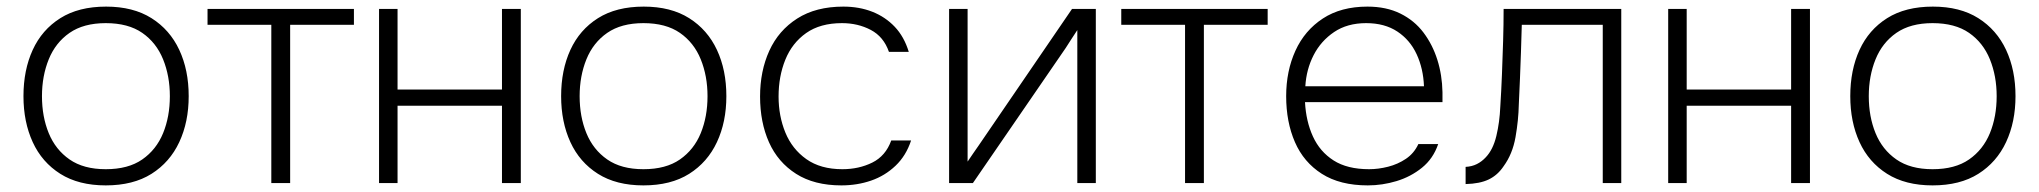

<svg xmlns="http://www.w3.org/2000/svg" viewBox="-20 -554 6170 581"><path d="M300 7Q218 7 162.5 -28Q107 -63 79 -124Q51 -185 51 -263Q51 -342 79 -403Q107 -464 162.5 -499Q218 -534 301 -534Q383 -534 438.5 -499Q494 -464 522.5 -403Q551 -342 551 -263Q551 -185 522.5 -124Q494 -63 438.5 -28Q383 7 300 7ZM300 -42Q368 -42 410.5 -71.5Q453 -101 473.5 -151Q494 -201 494 -263Q494 -324 473.5 -374.5Q453 -425 410.5 -454.5Q368 -484 300 -484Q233 -484 190.5 -454.5Q148 -425 127.5 -374.5Q107 -324 107 -263Q107 -201 127.5 -151Q148 -101 190.5 -71.5Q233 -42 300 -42Z M801 0V-479H608V-527H1051V-479H858V0Z M1127 0V-527H1183V-283H1499V-527H1556V0H1499V-234H1183V0Z M1927 7Q1845 7 1789.5 -28Q1734 -63 1706 -124Q1678 -185 1678 -263Q1678 -342 1706 -403Q1734 -464 1789.5 -499Q1845 -534 1928 -534Q2010 -534 2065.5 -499Q2121 -464 2149.5 -403Q2178 -342 2178 -263Q2178 -185 2149.5 -124Q2121 -63 2065.5 -28Q2010 7 1927 7ZM1927 -42Q1995 -42 2037.5 -71.5Q2080 -101 2100.5 -151Q2121 -201 2121 -263Q2121 -324 2100.5 -374.5Q2080 -425 2037.5 -454.5Q1995 -484 1927 -484Q1860 -484 1817.5 -454.5Q1775 -425 1754.5 -374.5Q1734 -324 1734 -263Q1734 -201 1754.5 -151Q1775 -101 1817.5 -71.5Q1860 -42 1927 -42Z M2526 7Q2444 7 2389 -28Q2334 -63 2307 -123.5Q2280 -184 2280 -262Q2280 -339 2308 -400.5Q2336 -462 2392.5 -498Q2449 -534 2532 -534Q2580 -534 2619.5 -518.5Q2659 -503 2687.5 -473Q2716 -443 2730 -397H2670Q2654 -443 2615 -463.5Q2576 -484 2528 -484Q2462 -484 2419.5 -454Q2377 -424 2356.5 -373.5Q2336 -323 2336 -262Q2336 -203 2356.5 -153Q2377 -103 2420 -72.5Q2463 -42 2529 -42Q2579 -42 2619.5 -62Q2660 -82 2677 -129H2737Q2722 -83 2690 -52.5Q2658 -22 2616 -7.5Q2574 7 2526 7Z M2852 0V-527H2908V-65Q2916 -77 2925 -90Q2934 -103 2941 -113L3224 -527H3296V0H3240V-463Q3231 -449 3222 -435.5Q3213 -422 3205 -409L2924 0Z M3566 0V-479H3373V-527H3816V-479H3623V0Z M4119 7Q4035 7 3980 -28Q3925 -63 3898.5 -124Q3872 -185 3872 -263Q3872 -339 3900 -400.5Q3928 -462 3983 -498Q4038 -534 4118 -534Q4175 -534 4217.5 -513Q4260 -492 4287.5 -455.5Q4315 -419 4329.5 -373Q4344 -327 4345 -275Q4345 -268 4345 -260.5Q4345 -253 4345 -245H3929Q3932 -187 3953 -141Q3974 -95 4015.5 -68.5Q4057 -42 4123 -42Q4151 -42 4180.5 -49.5Q4210 -57 4234.5 -73.5Q4259 -90 4272 -118H4332Q4317 -74 4283 -46.5Q4249 -19 4206 -6Q4163 7 4119 7ZM3930 -293H4289Q4287 -346 4267 -389.5Q4247 -433 4208.5 -458.5Q4170 -484 4114 -484Q4057 -484 4017 -457Q3977 -430 3955 -387Q3933 -344 3930 -293Z M4415 3V-49Q4434 -50 4449 -57.5Q4464 -65 4476 -78Q4498 -101 4508 -142.5Q4518 -184 4520 -232Q4523 -279 4525 -329.5Q4527 -380 4528.5 -430Q4530 -480 4530 -527H4886V0H4830V-479H4585Q4584 -437 4582.5 -396.5Q4581 -356 4579.5 -316.5Q4578 -277 4576 -238Q4575 -190 4566 -139Q4557 -88 4530 -51Q4512 -24 4485 -11Q4458 2 4415 3Z M5028 0V-527H5084V-283H5400V-527H5457V0H5400V-234H5084V0Z M5828 7Q5746 7 5690.5 -28Q5635 -63 5607 -124Q5579 -185 5579 -263Q5579 -342 5607 -403Q5635 -464 5690.5 -499Q5746 -534 5829 -534Q5911 -534 5966.5 -499Q6022 -464 6050.5 -403Q6079 -342 6079 -263Q6079 -185 6050.5 -124Q6022 -63 5966.5 -28Q5911 7 5828 7ZM5828 -42Q5896 -42 5938.5 -71.5Q5981 -101 6001.5 -151Q6022 -201 6022 -263Q6022 -324 6001.5 -374.5Q5981 -425 5938.5 -454.5Q5896 -484 5828 -484Q5761 -484 5718.5 -454.5Q5676 -425 5655.5 -374.5Q5635 -324 5635 -263Q5635 -201 5655.5 -151Q5676 -101 5718.5 -71.5Q5761 -42 5828 -42Z"/></svg>

Font: Onest ExtraLight
Style: Regular
Weight: 250
Designer: Dmitri Voloshin, Andrey Kudryavtsev
Foundry: Dmitri Voloshin, Andrey Kudryavtsev
Version: Version 1.000;gftools[0.9.33]